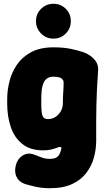

<svg xmlns="http://www.w3.org/2000/svg" viewBox="-20 -772 563 1014"><path d="M243 222Q201 222 164.5 213.5Q128 205 107 198Q78 186 67 161.5Q56 137 62 108Q70 69 98 50.5Q126 32 159 44Q179 51 198.5 59Q218 67 243 67Q264 67 275.5 61Q287 55 293.5 43.5Q300 32 303 17Q306 8 302.5 5.5Q299 3 294 4Q286 6 274 10.5Q262 15 246.5 18.5Q231 22 208 22Q140 22 98 -11.5Q56 -45 37 -101Q18 -157 18 -225V-250Q18 -293 29.5 -340.5Q41 -388 68.5 -429Q96 -470 143.5 -496Q191 -522 263 -522Q315 -522 354 -514Q393 -506 424 -495Q456 -483 478.5 -458Q501 -433 498 -398Q494 -345 492 -300Q490 -255 489 -213Q488 -171 488 -126.5Q488 -82 488 -28Q488 16 476 60Q464 104 436 141Q408 178 361 200Q314 222 243 222ZM233 -143Q254 -143 271.5 -153.5Q289 -164 300.5 -183.5Q312 -203 312 -228Q312 -260 314 -285.5Q316 -311 316 -334Q316 -344 313.5 -348Q311 -352 305 -358Q299 -362 288.5 -364.5Q278 -367 263 -367Q242 -367 229.5 -358.5Q217 -350 210 -334.5Q203 -319 200.5 -297.5Q198 -276 198 -250V-225Q198 -175 205 -159Q212 -143 233 -143ZM170 -660Q170 -699 197 -725.5Q224 -752 262 -752Q301 -752 327.5 -725.5Q354 -699 354 -660Q354 -622 327.5 -595Q301 -568 262 -568Q224 -568 197 -595Q170 -622 170 -660Z"/></svg>

Font: Winky Sans ExtraBold
Style: Regular
Weight: 800
Designer: Simon Atzbach
Foundry: typofactur
Version: Version 1.205